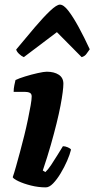

<svg xmlns="http://www.w3.org/2000/svg" viewBox="-20 -810 408 830"><path d="M178 0Q146 0 114 -8Q82 -16 60 -26.5Q38 -37 35 -44Q41 -61 49 -89.5Q57 -118 66.5 -153Q76 -188 85 -224.5Q94 -261 101 -295Q108 -329 112.5 -354.5Q117 -380 117 -393Q117 -405 108.5 -409Q100 -413 86 -413H39Q39 -427 42 -441.5Q45 -456 47 -464Q61 -471 88.5 -479.5Q116 -488 143 -494Q170 -500 182 -500Q214 -500 234 -487Q254 -474 254 -448Q254 -435 251 -411Q248 -387 241.5 -353Q235 -319 224.5 -276.5Q214 -234 199.5 -183Q185 -132 165 -73L176 -66Q187 -76 200.5 -96Q214 -116 228 -139Q242 -162 252 -178Q262 -178 273.5 -173Q285 -168 287 -163Q282 -142 270 -114.5Q258 -87 242 -60.5Q226 -34 209.5 -17Q193 0 178 0ZM83 -563Q73 -567 62.5 -577Q52 -587 50 -596Q93 -648 130.5 -692Q168 -736 196.5 -763Q225 -790 239 -790Q255 -790 275.5 -763.5Q296 -737 320 -693Q344 -649 368 -597Q361 -588 354 -577.5Q347 -567 333 -563L226 -671Z"/></svg>

Font: Texturina Medium 12pt Black
Style: Italic
Weight: 900
Italic angle: -11°
Version: Version 1.002